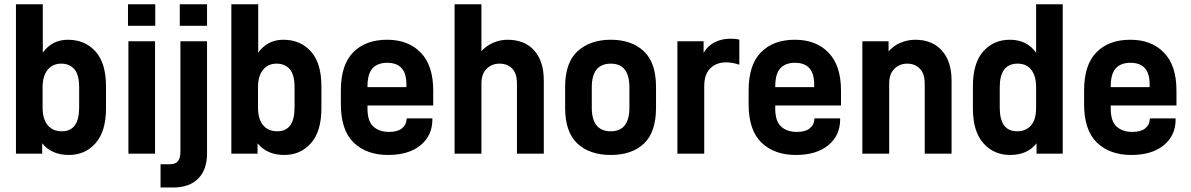

<svg xmlns="http://www.w3.org/2000/svg" viewBox="-20 -710 5500 887"><path d="M174.8 -47.9V0H53.7V-690.4H177.7V-466.8Q220.7 -526.4 293.9 -526.4Q372.1 -526.4 420.9 -472.7Q469.7 -418.9 469.7 -311.5V-209Q469.7 -102.5 420.9 -47.9Q373 5.9 297.9 5.9Q218.8 5.9 174.8 -47.9ZM345.7 -212.9V-306.6Q345.7 -365.2 323.2 -390.6Q300.8 -416 262.7 -416Q223.6 -416 200.2 -387.7Q176.8 -359.4 176.8 -306.6V-212.9Q176.8 -160.2 200.2 -131.8Q223.6 -103.5 265.6 -103.5Q345.7 -103.5 345.7 -212.9Z M573.2 -519.5H696.3V0H573.2ZM571.3 -690.4H697.3V-590.8H571.3Z M810.5 -690.4H936.5V-590.8H810.5ZM721.7 48.8H763.7Q791 48.8 801.8 35.2Q813.5 20.5 813.5 -9.8V-519.5H936.5V-2Q936.5 74.2 895.5 115.2Q854.5 156.2 780.3 156.2H721.7Z M1169.9 -47.9V0H1048.8V-690.4H1172.9V-466.8Q1215.8 -526.4 1289.1 -526.4Q1367.2 -526.4 1416 -472.7Q1464.8 -418.9 1464.8 -311.5V-209Q1464.8 -102.5 1416 -47.9Q1368.2 5.9 1293 5.9Q1213.9 5.9 1169.9 -47.9ZM1340.8 -212.9V-306.6Q1340.8 -365.2 1318.4 -390.6Q1295.9 -416 1257.8 -416Q1218.8 -416 1195.3 -387.7Q1171.9 -359.4 1171.9 -306.6V-212.9Q1171.9 -160.2 1195.3 -131.8Q1218.8 -103.5 1260.7 -103.5Q1340.8 -103.5 1340.8 -212.9Z M1677.7 -222.7V-209Q1677.7 -150.4 1704.1 -126Q1731.4 -100.6 1777.3 -100.6Q1816.4 -100.6 1835.9 -116.2Q1857.4 -132.8 1858.4 -160.2L1859.4 -163.1H1977.5V-158.2Q1977.5 -84 1922.9 -39.1Q1868.2 5.9 1772.5 5.9Q1672.9 5.9 1613.3 -51.8Q1554.7 -109.4 1554.7 -228.5V-292Q1554.7 -410.2 1611.3 -467.8Q1668 -526.4 1768.6 -526.4Q1866.2 -526.4 1923.8 -466.8Q1981.4 -407.2 1981.4 -292V-222.7ZM1677.7 -310.5V-307.6H1857.4V-321.3Q1857.4 -419.9 1768.6 -419.9Q1724.6 -419.9 1701.2 -394.5Q1677.7 -369.1 1677.7 -310.5Z M2080.1 -690.4H2204.1V-473.6Q2226.6 -499 2258.8 -512.7Q2291 -526.4 2324.2 -526.4Q2404.3 -526.4 2448.2 -476.6Q2492.2 -426.8 2492.2 -338.9V0H2368.2V-324.2Q2368.2 -370.1 2346.7 -392.6Q2325.2 -416 2287.1 -416Q2252 -416 2227.5 -391.6Q2204.1 -368.2 2204.1 -324.2V0H2080.1Z M2590.8 -211.9V-308.6Q2590.8 -419.9 2647.5 -472.7Q2706.1 -526.4 2801.8 -526.4Q2898.4 -526.4 2955.1 -472.7Q3010.7 -419.9 3010.7 -308.6V-211.9Q3010.7 -99.6 2955.1 -46.9Q2899.4 5.9 2801.8 5.9Q2704.1 5.9 2647.5 -46.9Q2590.8 -99.6 2590.8 -211.9ZM2887.7 -212.9V-306.6Q2887.7 -416 2801.8 -416Q2713.9 -416 2713.9 -306.6V-212.9Q2713.9 -103.5 2801.8 -103.5Q2887.7 -103.5 2887.7 -212.9Z M3109.4 -519.5H3230.5V-465.8Q3249 -498 3281.2 -514.6Q3314.5 -531.2 3353.5 -531.2Q3378.9 -531.2 3395.5 -527.3V-411.1Q3363.3 -421.9 3334 -421.9Q3289.1 -421.9 3260.7 -393.6Q3233.4 -366.2 3233.4 -311.5V0H3109.4Z M3561.5 -222.7V-209Q3561.5 -150.4 3587.9 -126Q3615.2 -100.6 3661.1 -100.6Q3700.2 -100.6 3719.7 -116.2Q3741.2 -132.8 3742.2 -160.2L3743.2 -163.1H3861.3V-158.2Q3861.3 -84 3806.6 -39.1Q3752 5.9 3656.2 5.9Q3556.6 5.9 3497.1 -51.8Q3438.5 -109.4 3438.5 -228.5V-292Q3438.5 -410.2 3495.1 -467.8Q3551.8 -526.4 3652.3 -526.4Q3750 -526.4 3807.6 -466.8Q3865.2 -407.2 3865.2 -292V-222.7ZM3561.5 -310.5V-307.6H3741.2V-321.3Q3741.2 -419.9 3652.3 -419.9Q3608.4 -419.9 3585 -394.5Q3561.5 -369.1 3561.5 -310.5Z M3963.9 -519.5H4085V-472.7Q4109.4 -500 4140.6 -512.7Q4173.8 -526.4 4208 -526.4Q4287.1 -526.4 4332 -475.6Q4376 -425.8 4376 -338.9V0H4252V-324.2Q4252 -369.1 4230.5 -391.6Q4208 -416 4170.9 -416Q4135.7 -416 4111.3 -391.6Q4087.9 -368.2 4087.9 -324.2V0H3963.9Z M4523.4 -47.9Q4474.6 -102.5 4474.6 -209V-311.5Q4474.6 -418.9 4522.5 -472.7Q4570.3 -526.4 4645.5 -526.4Q4723.6 -526.4 4766.6 -466.8V-690.4H4889.6V0H4768.6V-47.9Q4726.6 5.9 4646.5 5.9Q4571.3 5.9 4523.4 -47.9ZM4744.1 -131.8Q4766.6 -158.2 4766.6 -212.9V-306.6Q4766.6 -359.4 4744.1 -387.7Q4721.7 -416 4681.6 -416Q4598.6 -416 4598.6 -306.6V-212.9Q4598.6 -103.5 4678.7 -103.5Q4720.7 -103.5 4744.1 -131.8Z M5111.3 -222.7V-209Q5111.3 -150.4 5137.7 -126Q5165 -100.6 5210.9 -100.6Q5250 -100.6 5269.5 -116.2Q5291 -132.8 5292 -160.2L5293 -163.1H5411.1V-158.2Q5411.1 -84 5356.4 -39.1Q5301.8 5.9 5206.1 5.9Q5106.4 5.9 5046.9 -51.8Q4988.3 -109.4 4988.3 -228.5V-292Q4988.3 -410.2 5044.9 -467.8Q5101.6 -526.4 5202.1 -526.4Q5299.8 -526.4 5357.4 -466.8Q5415 -407.2 5415 -292V-222.7ZM5111.3 -310.5V-307.6H5291V-321.3Q5291 -419.9 5202.1 -419.9Q5158.2 -419.9 5134.8 -394.5Q5111.3 -369.1 5111.3 -310.5Z"/></svg>

Font: Altinn-DIN
Style: DIN-Bold
Weight: 700
Designer: Charles Nix
Foundry: Altinn
Version: Version 2.00